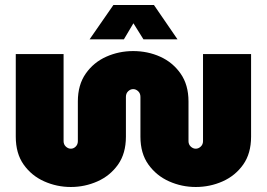

<svg xmlns="http://www.w3.org/2000/svg" viewBox="-20 -734 1065 767"><path d="M263 13Q207 13 156.5 -9.5Q106 -32 74.5 -76.5Q43 -121 43 -188V-518H234V-170Q234 -157 243 -148.5Q252 -140 263 -140Q274 -140 282.5 -148.5Q291 -157 291 -170V-329Q291 -395 322.5 -440Q354 -485 404.5 -507.5Q455 -530 512 -530Q570 -530 620 -507.5Q670 -485 701.5 -440Q733 -395 733 -329V-170Q733 -157 742 -148.5Q751 -140 762 -140Q773 -140 782 -148.5Q791 -157 791 -170V-518H983V-188Q983 -121 951.5 -76.5Q920 -32 869.5 -9.5Q819 13 762 13Q706 13 655.5 -9.5Q605 -32 573 -76.5Q541 -121 541 -188V-347Q541 -361 532 -369.5Q523 -378 512 -378Q501 -378 492 -369.5Q483 -361 483 -347V-188Q483 -121 451.5 -76.5Q420 -32 369.5 -9.5Q319 13 263 13ZM338 -577 433 -714H595L689 -577H553L513 -641L475 -577Z"/></svg>

Font: MuseoModerno Black
Style: Regular
Weight: 900
Designer: Pablo Cosgaya, Héctor Gatti, Marcela Romero, and the Authors of The MuseoModerno Project.
Foundry: Omnibus-Type Team
Version: Version 1.001